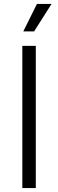

<svg xmlns="http://www.w3.org/2000/svg" viewBox="-20 -962 297 982"><path d="M163.1 -727.5V0H94.2V-727.5ZM99.1 -801.3 168.9 -941.9H243.7L154.3 -801.3Z"/></svg>

Font: Inter 16pt Light
Style: Regular
Weight: 300
Version: Version 4.001;git-66647c0bb